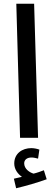

<svg xmlns="http://www.w3.org/2000/svg" viewBox="-20 -735 285 1024"><path d="M87 0H183L162 -715H67ZM66 269C117 257 186 237 229 221L214 173C198 179 180 186 159 191C138 185 109 166 109 136C109 118 123 105 148 105C160 105 171 108 183 111L190 63C177 58 160 55 147 55C99 55 56 83 56 137C56 168 75 193 97 208C85 211 72 214 54 218Z"/></svg>

Font: Noto Sans Arabic UI SmCn Md
Style: Regular
Weight: 500
Width: 4
Designer: Monotype Design Team, Nadine Chahine and Nizar Qandah
Foundry: Monotype Imaging Inc.
Version: Version 2.010